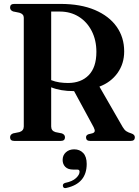

<svg xmlns="http://www.w3.org/2000/svg" viewBox="-20 -720 711 981"><path d="M614.5 -457.5Q614.5 -394.5 580.5 -347Q546.5 -299.5 488 -277.5L606.5 -71.5Q615.5 -56 625.5 -49.5Q635.5 -43 650.5 -38.5Q669 -32.5 669 -18.5Q669 0 648 0H440Q419.5 0 419.5 -18.5Q419.5 -29 431.5 -34L452 -39Q462 -42 463.8 -49Q465.5 -56 458.5 -70L358.5 -254.5H356.5Q289 -254.5 241.5 -274V-74Q241.5 -51.5 263.5 -45L296 -38.5Q312 -32.5 312 -18.5Q312 0 290.5 0H53Q31.5 0 31.5 -18.5Q31.5 -32.5 47 -38.5L79 -45Q101.5 -52 101.5 -74V-629.5Q101.5 -648.5 79 -655L47 -661.5Q31.5 -667.5 31.5 -681.5Q31.5 -700 53 -700H288.5Q392 -700 464.8 -669Q537.5 -638 576 -583.5Q614.5 -529 614.5 -457.5ZM241.5 -661V-310.5Q262 -302.5 283.8 -299.2Q305.5 -296 327 -296Q394.5 -296 433.5 -336.2Q472.5 -376.5 472.5 -455Q472.5 -514.5 448.8 -561.2Q425 -608 382.8 -634.5Q340.5 -661 285 -661ZM355 146.5Q327 146.5 313.5 132.5Q300 118.5 300 97.5Q300 73 316.8 58Q333.5 43 359 43Q387.5 43 405.2 61.8Q423 80.5 423 117.5Q423 217 320 240Q304.5 244.5 301.5 231.5Q299 218.5 313 214.5Q350 207 368.2 190Q386.5 173 386.5 157.5Q386.5 146.5 375.5 146.5Z"/></svg>

Font: Fraunces 144pt S050 SemiBold
Style: Regular
Weight: 600
Version: Version 1.000; ttfautohint (v1.8.3)